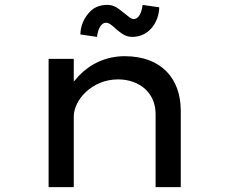

<svg xmlns="http://www.w3.org/2000/svg" viewBox="-20 -766 937 786"><path d="M522 -615C587 -615 630 -671 632 -736L564 -746C559 -709 546 -688 527 -688C516 -688 508 -697 481 -718C461 -734 446 -746 419 -746C386 -746 360 -734 341 -710C321 -686 310 -658 309 -625L377 -615C382 -654 397 -673 414 -673C425 -673 435 -666 460 -643C480 -627 495 -615 522 -615ZM282 0V-289C282 -357 357 -441 463 -441C550 -441 617 -387 617 -299V0H720V-313C720 -443 642 -536 490 -536C413 -536 348 -503 303 -456C296 -448 289 -440 282 -432V-525H179V0Z"/></svg>

Font: Lexend Peta
Style: Regular
Weight: 400
Designer: Bonnie Shaver-Troup, Thomas Jockin
Foundry: Lexend
Version: Version 1.007